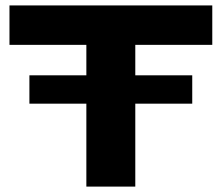

<svg xmlns="http://www.w3.org/2000/svg" viewBox="-20 -691 821 711"><path d="M481 -524.9V-412.1H691.9V-307.1H481V0H299.8V-307.1H88.9V-412.1H299.8V-524.9H15.1V-670.9H766.1V-524.9Z"/></svg>

Font: Syncopate
Style: Bold
Weight: 700
Designer: Astigmatic (AOETI)
Foundry: Astigmatic (AOETI)
Version: Version 1.001 2011